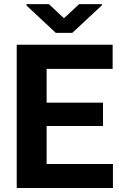

<svg xmlns="http://www.w3.org/2000/svg" viewBox="-20 -933 602 953"><path d="M540.5 0H165V-119.1H540.5ZM211.4 0H63V-710.9H211.4ZM491.2 -307.6H165V-423.3H491.2ZM539.1 -591.3H165V-710.9H539.1ZM485.8 -906.7 338.9 -770H256.8L111.8 -905.3V-912.6H222.7L297.4 -842.3L373 -912.6H485.8Z"/></svg>

Font: Heebo
Style: Bold
Weight: 700
Designer: Oded Ezer
Foundry: Ezer Type House
Version: Version 3.100